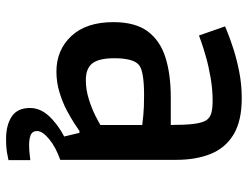

<svg xmlns="http://www.w3.org/2000/svg" viewBox="-112 -526 817 633"><g transform="rotate(90 296.5 -209.5)"><path d="M216 13Q145 13 99 -36Q53 -85 53 -175Q53 -247 83.5 -288Q114 -329 169.5 -346.5Q225 -364 300 -364H392Q392 -411 388.5 -439.5Q385 -468 376 -482Q368 -493 353.5 -497.5Q339 -502 312 -502Q275 -502 237 -495.5Q199 -489 167.5 -480Q136 -471 116.5 -464Q97 -457 97 -457L67 -543Q67 -543 86.5 -551Q106 -559 139.5 -570Q173 -581 215.5 -589.5Q258 -598 304 -598Q379 -598 423.5 -571Q468 -544 487.5 -495.5Q507 -447 507 -382V0H433L418 -63H412Q406 -59 388 -47Q370 -35 343.5 -21Q317 -7 284 3Q251 13 216 13ZM244 -84Q276 -84 307.5 -94Q339 -104 361.5 -115.5Q384 -127 392 -132V-270Q385 -271 360 -273.5Q335 -276 294 -276Q214 -276 194 -259Q172 -240 172 -178Q172 -128 188.5 -106Q205 -84 244 -84ZM438 179Q393 179 364.5 160.5Q336 142 336 100Q336 62 370 30Q404 -2 448 -21L508 0Q465 15 438.5 37Q412 59 412 77Q412 92 424.5 97.5Q437 103 458 103Q474 103 491 101Q508 99 508 99V171Q508 171 488 175Q468 179 438 179Z"/></g></svg>

Font: Ruda
Style: Bold
Weight: 700
Designer: Mariela Monsalve and Angelina Sanchez
Foundry: Mariela Monsalve and Angelina Sanchez
Version: Version 2.000